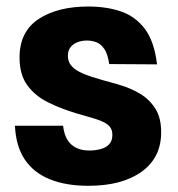

<svg xmlns="http://www.w3.org/2000/svg" viewBox="-20 -576 559 604"><path d="M258 8.5Q187.5 8.5 136.8 -12Q86 -32.5 58 -74.2Q30 -116 27 -180.5H178.5Q183 -140.5 204.2 -121.5Q225.5 -102.5 261.5 -102.5Q279.5 -102.5 296 -106.8Q312.5 -111 323 -121.8Q333.5 -132.5 333.5 -151.5Q333.5 -167 325.8 -176.8Q318 -186.5 303.2 -193.2Q288.5 -200 267.5 -205.8Q246.5 -211.5 220 -219.5Q173 -233.5 132.2 -253.5Q91.5 -273.5 66.5 -307Q41.5 -340.5 41.5 -395Q41.5 -476.5 101.2 -516Q161 -555.5 258 -555.5Q315 -555.5 360.5 -540Q406 -524.5 435.8 -485Q465.5 -445.5 474 -373.5L323.5 -374.5Q319 -406.5 308 -422.2Q297 -438 283 -443.2Q269 -448.5 254 -448.5Q237 -448.5 223.2 -443Q209.5 -437.5 201.5 -427Q193.5 -416.5 193.5 -400.5Q193.5 -381.5 205.5 -368Q217.5 -354.5 242 -344.2Q266.5 -334 304.5 -323.5Q329.5 -317 360.8 -307.5Q392 -298 420.8 -281Q449.5 -264 468.2 -235Q487 -206 487 -160Q487 -80 425.5 -35.8Q364 8.5 258 8.5Z"/></svg>

Font: Spline Sans
Style: Regular
Weight: 400
Designer: Eben Sorkin, Mirko Velimirovic
Foundry: Sorkin Type
Version: Version 1.001